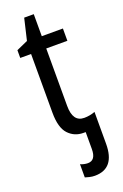

<svg xmlns="http://www.w3.org/2000/svg" viewBox="-170 -709 641 999"><g transform="rotate(-20 150.0 -209.5)"><path d="M283 103V-73Q254 -62 223 -62Q160 -62 160 -151V-469H277V-537H160V-659H107L79 -540L16 -512V-469H76V-144Q76 -61 109 -25.5Q142 10 192 10H204V104Q204 166 160 166Q140 166 119 157V230Q128 233 142.5 236.5Q157 240 172 240Q283 240 283 103Z"/></g></svg>

Font: Noto Sans Display SemiCondensed
Style: Regular
Weight: 400
Width: 4
Designer: Monotype Design team
Foundry: Monotype Imaging Inc.
Version: 1.000